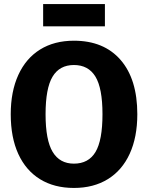

<svg xmlns="http://www.w3.org/2000/svg" viewBox="-20 -911 731 948"><path d="M658 -347Q658 -234 620.5 -152Q583 -70 512.5 -26.5Q442 17 345 17Q248 17 178 -26Q108 -69 70.5 -150.5Q33 -232 33 -347Q33 -459 70.5 -541Q108 -623 178 -666.5Q248 -710 345 -710Q493 -710 575.5 -615Q658 -520 658 -347ZM205 -347Q205 -219 240 -161Q275 -103 345 -103Q417 -103 451.5 -160.5Q486 -218 486 -347Q486 -476 451 -533Q416 -590 345 -590Q274 -590 239.5 -532.5Q205 -475 205 -347ZM193 -781V-891H498V-781Z"/></svg>

Font: Statis Sans
Style: Bold
Weight: 700
Designer: bBox Type GmbH
Foundry: bBox Type GmbH
Version: Version 1.000